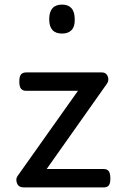

<svg xmlns="http://www.w3.org/2000/svg" viewBox="-20 -815 535 835"><path d="M83 0Q61 0 54 -18Q47 -36 56 -49L319 -420H94Q79 -420 71.5 -429Q64 -438 64 -460Q64 -483 71.5 -491.5Q79 -500 94 -500H423Q436 -500 443 -492Q450 -484 451 -472.5Q452 -461 445 -451L183 -80H431Q446 -80 453 -70.5Q460 -61 460 -38Q460 -17 453 -8.5Q446 0 431 0ZM250 -669Q222 -669 208 -684.5Q194 -700 194 -731Q194 -763 208 -779Q222 -795 250 -795Q277 -795 291 -779Q305 -763 305 -731Q306 -700 291.5 -684.5Q277 -669 250 -669Z"/></svg>

Font: Playwrite HU
Style: Regular
Weight: 400
Designer: Veronika Burian, José Scaglione
Foundry: TypeTogether
Version: Version 1.002